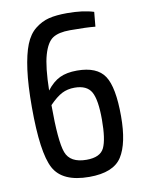

<svg xmlns="http://www.w3.org/2000/svg" viewBox="-82 -760 627 830"><g transform="rotate(-10 232.0 -345.0)"><path d="M269 -450Q357 -450 390 -400Q423 -350 423 -223Q423 -104 386 -46Q349 12 243 12Q125 12 87.5 -58Q50 -128 50 -328Q50 -424 59 -491Q68 -558 84.5 -599.5Q101 -641 129.5 -663.5Q158 -686 190 -694Q222 -702 270 -702Q340 -702 387 -687L381 -623Q344 -627 270 -627Q220 -627 194 -610Q168 -593 153 -541Q138 -489 136 -386Q163 -421 193.5 -435.5Q224 -450 269 -450ZM244 -63Q304 -63 321.5 -99.5Q339 -136 339 -223Q339 -310 319.5 -344.5Q300 -379 246 -379Q215 -379 190.5 -366.5Q166 -354 135 -322Q135 -163 153.5 -113Q172 -63 244 -63Z"/></g></svg>

Font: exo2condensed_r
Style: Regular
Weight: 400
Width: 3
Designer: Natanael Gama
Version: Version 1.001;PS 001.001;hotconv 1.0.70;makeotf.lib2.5.58329